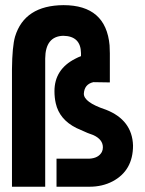

<svg xmlns="http://www.w3.org/2000/svg" viewBox="-20 -708 550 728"><path d="M25.4 0V-446.3Q26.4 -532.2 37.1 -569.3Q73.2 -687.5 220.7 -688.5Q381.8 -688.5 395.5 -536.1Q396.5 -521.5 396.5 -505.9V-395.5L334 -396.5Q299.8 -388.7 297.9 -352.5Q297.9 -320.3 378.9 -293Q380.9 -292 381.8 -292Q481.4 -252.9 484.4 -156.2Q484.4 -61.5 407.2 -20.5Q368.2 0 319.3 0H194.3V-106.4H319.3Q353.5 -108.4 366.2 -131.8Q370.1 -139.6 370.1 -149.4Q370.1 -178.7 335 -195.3Q327.1 -198.2 311.5 -204.1Q284.2 -215.8 269.5 -222.7Q205.1 -254.9 191.4 -316.4Q186.5 -337.9 186.5 -362.3Q186.5 -445.3 265.6 -485.4Q276.4 -491.2 287.1 -495.1V-506.8Q286.1 -571.3 219.7 -572.3Q152.3 -570.3 151.4 -486.3V0Z"/></svg>

Font: Post No Bills Colombo
Style: ExtraBold
Weight: 900
Designer: Kosala Senevirathne, Siva Puranthara, Lasantha Premarathna, Tharique Azeez
Foundry: Mooniak
Version: Version 1.220 ; ttfautohint (v1.5)